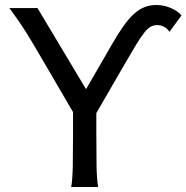

<svg xmlns="http://www.w3.org/2000/svg" viewBox="-20 -745 743 765"><path d="M363.8 -294.4V-212.4Q363.8 -140.1 364.7 -84.7Q365.7 -29.3 371.1 0H263.7Q269 -29.3 270 -84.7Q271 -140.1 271 -212.4V-298.3L141.6 -520Q127.4 -543.9 114 -566.9Q100.6 -589.8 85.9 -613.3Q71.3 -636.7 54.4 -661.1Q37.6 -685.5 17.1 -712.9H129.4L322.8 -389.6L425.8 -567.9Q450.2 -610.4 471.2 -640.1Q492.2 -669.9 512.7 -688.7Q533.2 -707.5 555.2 -716.3Q577.1 -725.1 603 -725.1Q618.2 -725.1 632.8 -721.9Q647.5 -718.8 660.6 -713.1Q673.8 -707.5 684.8 -700Q695.8 -692.4 703.1 -683.6L655.3 -618.2Q647.5 -630.4 634.8 -637.7Q622.1 -645 605.5 -645Q591.8 -645 580.1 -638.4Q568.4 -631.8 554.7 -614.7Q541 -597.7 522.9 -567.9Q504.9 -538.1 478 -491.7Z"/></svg>

Font: Andika Basic
Style: Regular
Weight: 400
Designer: Annie Olsen & Victor Gaultney
Foundry: SIL International
Version: Version 1.000